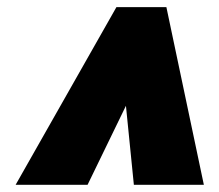

<svg xmlns="http://www.w3.org/2000/svg" viewBox="-20 -804 609 533"><path d="M23.4 -291H223.1L329.6 -510.3L351.6 -291H545.9L441.9 -784.2H303.2Z"/></svg>

Font: Decalotype Black Italic
Style: Regular
Weight: 900
Italic angle: -10°
Designer: Alfredo Marco Pradil
Foundry: Alfredo Marco Pradil
Version: Version 1.0